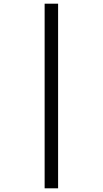

<svg xmlns="http://www.w3.org/2000/svg" viewBox="-20 -780 557 1041"><path d="M222 -760H295V241H222Z"/></svg>

Font: Noto Sans Adlam Unjoined
Style: Regular
Weight: 400
Designer: Mark Jamra, Neil Patel
Foundry: JamraPatel LLC
Version: Version 3.001